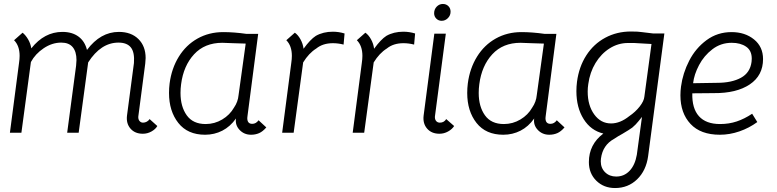

<svg xmlns="http://www.w3.org/2000/svg" viewBox="-20 -670 3921 969"><path d="M774 -34Q765 -18 744.5 -6.5Q724 5 701 5Q661 5 638.5 -21Q616 -47 621 -87L656 -352Q660 -406 640.5 -430.5Q621 -455 578 -455Q489 -455 425 -355L377 0H319L364 -338Q366 -358 366 -367Q366 -409 347 -432Q328 -455 289 -455Q243 -455 200.5 -426.5Q158 -398 136 -357L88 0H30L76 -352Q79 -372 79 -388Q79 -439 51 -467L94 -505Q109 -493 121.5 -472Q134 -451 138 -426Q204 -509 295 -509Q344 -509 376 -485.5Q408 -462 419 -418Q487 -509 580 -509Q642 -509 678.5 -473Q715 -437 715 -377Q715 -369 713 -349L678 -82Q677 -68 684 -59.5Q691 -51 702 -51Q712 -51 721 -56Q730 -61 735 -69Z M833 -201Q833 -225 836 -249Q846 -325 882.5 -384Q919 -443 977 -475.5Q1035 -508 1107 -508Q1161 -508 1224 -499H1283L1229 -84Q1228 -80 1228 -74Q1228 -45 1253 -45Q1272 -45 1285 -63L1324 -27Q1306 -6 1287.5 2Q1269 10 1247 10Q1212 10 1189 -14.5Q1166 -39 1171 -72Q1142 -31 1102 -10.5Q1062 10 1015 10Q927 10 880 -49.5Q833 -109 833 -201ZM1161 -127Q1181 -156 1184 -190L1220 -450L1156 -452L1102 -454Q1013 -454 959.5 -396Q906 -338 894 -245Q891 -223 891 -201Q891 -132 922.5 -88Q954 -44 1018 -44Q1063 -44 1101.5 -67Q1140 -90 1161 -127Z M1719 -501 1714 -445Q1687 -452 1660 -452Q1609 -452 1576 -425Q1539 -402 1510 -355L1462 0H1404L1450 -352Q1453 -372 1453 -388Q1453 -439 1425 -467L1468 -505Q1484 -494 1496.5 -471.5Q1509 -449 1512 -424Q1546 -471 1574 -489Q1611 -510 1660 -510Q1690 -510 1719 -501Z M2075 -501 2070 -445Q2043 -452 2016 -452Q1965 -452 1932 -425Q1895 -402 1866 -355L1818 0H1760L1806 -352Q1809 -372 1809 -388Q1809 -439 1781 -467L1824 -505Q1840 -494 1852.5 -471.5Q1865 -449 1868 -424Q1902 -471 1930 -489Q1967 -510 2016 -510Q2046 -510 2075 -501Z M2200 -51Q2221 -51 2232 -69L2272 -34Q2262 -18 2241.5 -6.5Q2221 5 2198 5Q2158 5 2135.5 -21Q2113 -47 2118 -87L2172 -500H2230L2175 -82Q2174 -68 2181 -59.5Q2188 -51 2200 -51ZM2171 -603Q2171 -623 2184 -636.5Q2197 -650 2215 -650Q2232 -650 2243 -639Q2254 -628 2254 -611Q2254 -592 2240.5 -578.5Q2227 -565 2209 -565Q2193 -565 2182 -576Q2171 -587 2171 -603Z M2338 -201Q2338 -225 2341 -249Q2351 -325 2387.5 -384Q2424 -443 2482 -475.5Q2540 -508 2612 -508Q2666 -508 2729 -499H2788L2734 -84Q2733 -80 2733 -74Q2733 -45 2758 -45Q2777 -45 2790 -63L2829 -27Q2811 -6 2792.5 2Q2774 10 2752 10Q2717 10 2694 -14.5Q2671 -39 2676 -72Q2647 -31 2607 -10.5Q2567 10 2520 10Q2432 10 2385 -49.5Q2338 -109 2338 -201ZM2666 -127Q2686 -156 2689 -190L2725 -450L2661 -452L2607 -454Q2518 -454 2464.5 -396Q2411 -338 2399 -245Q2396 -223 2396 -201Q2396 -132 2427.5 -88Q2459 -44 2523 -44Q2568 -44 2606.5 -67Q2645 -90 2666 -127Z M2952 148Q2952 59 3025 4Q2962 -11 2925.5 -69Q2889 -127 2889 -210Q2889 -233 2892 -257Q2902 -333 2939 -390.5Q2976 -448 3034.5 -479.5Q3093 -511 3164 -511Q3202 -511 3219 -508L3277 -501H3333L3251 118Q3241 191 3195.5 235Q3150 279 3084 279Q3027 279 2989.5 242Q2952 205 2952 148ZM3156 -84Q3187 -105 3208.5 -132.5Q3230 -160 3232 -182L3268 -448L3180 -453H3149Q3100 -453 3057 -426Q3014 -399 2985.5 -352Q2957 -305 2949 -246Q2946 -227 2946 -208Q2946 -138 2979 -92.5Q3012 -47 3064 -47Q3110 -47 3156 -84ZM3194 111 3220 -80Q3218 -78 3203.5 -59.5Q3189 -41 3171 -26Q3156 -15 3122 5Q3098 18 3079 31Q3022 62 3013 130Q3012 135 3012 144Q3012 178 3034 199.5Q3056 221 3090 221Q3130 221 3157.5 192Q3185 163 3194 111Z M3414 -189Q3414 -211 3417 -233Q3426 -301 3458.5 -364Q3491 -427 3546 -467.5Q3601 -508 3672 -508Q3740 -508 3785.5 -471Q3831 -434 3831 -372Q3831 -289 3764 -244Q3697 -199 3582 -200L3474 -199Q3472 -123 3507.5 -83.5Q3543 -44 3614 -44Q3659 -44 3698 -57Q3737 -70 3776 -96L3802 -54Q3761 -24 3712 -7Q3663 10 3613 10Q3516 10 3465 -44.5Q3414 -99 3414 -189ZM3773 -358Q3774 -363 3774 -374Q3774 -415 3745.5 -434.5Q3717 -454 3673 -454Q3618 -454 3575.5 -421.5Q3533 -389 3508 -341.5Q3483 -294 3478 -250L3599 -252Q3673 -252 3719.5 -277.5Q3766 -303 3773 -358Z"/></svg>

Font: Bellota
Style: Italic
Weight: 400
Italic angle: -7.5°
Designer: Kemie Guaida
Foundry: Kemie Guaida
Version: Version 4.001